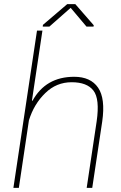

<svg xmlns="http://www.w3.org/2000/svg" viewBox="-20 -910 587 930"><path d="M339.4 -538.1Q418.9 -538.1 455.1 -485.4Q491.2 -432.6 475.1 -321.3L426.8 0H399.9L448.2 -322.3Q463.9 -430.7 432.6 -471.2Q401.4 -511.7 327.1 -511.7Q252.9 -511.7 199.2 -459Q144.5 -406.2 120.1 -327.1L71.3 0H44.9L159.2 -761.7H185.5L134.8 -423.3L137.2 -421.4Q201.2 -538.1 339.4 -538.1ZM434.1 -787.6 433.1 -781.2H398.9L322.3 -872.1L219.2 -781.2H187L188 -789.6L305.7 -890.1H344.7Z"/></svg>

Font: Roboto-ThinItalic
Style: Italic
Weight: 250
Italic angle: -12°
Designer: Google
Version: Version 1.100141; 2013; ttfautohint (v0.94.14-c901) -l 8 -r 